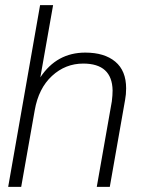

<svg xmlns="http://www.w3.org/2000/svg" viewBox="-20 -732 552 752"><path d="M410 0H359L418 -335Q421 -359 421 -378Q419 -483 306 -483Q236 -483 183.5 -434.5Q131 -386 116 -300L63 0H12L137 -712H188L138 -429Q202 -526 314 -526Q389 -526 431.5 -490.5Q474 -455 474 -386Q474 -362 470 -341Z"/></svg>

Font: Creato Display Light
Style: Italic
Weight: 300
Italic angle: -10°
Version: Version 1.000